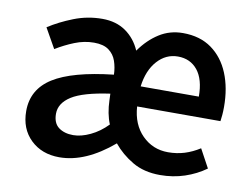

<svg xmlns="http://www.w3.org/2000/svg" viewBox="-63 -607 929 708"><g transform="rotate(10 401.5 -253.0)"><path d="M198.2 12.2Q132.3 12.2 90.6 -28.1Q48.8 -68.4 48.8 -134.8Q48.8 -216.3 119.9 -261Q190.9 -305.7 344.2 -322.8Q343.3 -350.1 335.2 -373.5Q327.1 -397 307.4 -411.6Q287.6 -426.3 252 -426.3Q215.3 -426.3 179.4 -411.9Q143.6 -397.5 110.8 -377.4L68.8 -451.7Q109.4 -478 160.4 -498Q211.4 -518.1 267.1 -518.1Q318.8 -518.1 355 -492.7Q391.1 -467.3 409.7 -424.3Q440.4 -467.8 480 -492.9Q519.5 -518.1 568.8 -518.1Q632.8 -518.1 676.3 -486.8Q719.7 -455.6 742.2 -401.1Q764.6 -346.7 764.6 -275.9Q764.6 -259.3 763.4 -245.6Q762.2 -231.9 760.7 -222.2H448.7Q453.1 -155.3 492.9 -115.5Q532.7 -75.7 589.8 -75.7Q622.6 -75.7 651.6 -84.7Q680.7 -93.8 708 -111.3L745.6 -42Q710.4 -16.6 667.2 -2.2Q624 12.2 575.2 12.2Q515.1 12.2 471.9 -13.2Q428.7 -38.6 398.9 -75.2Q295.9 12.2 198.2 12.2ZM234.4 -77.1Q264.2 -77.1 298.3 -93.3Q332.5 -109.4 361.3 -139.2Q345.7 -177.2 344.2 -227.5L343.3 -251.5Q243.2 -237.3 200.9 -210.4Q158.7 -183.6 158.7 -144Q158.7 -108.9 179.9 -93Q201.2 -77.1 234.4 -77.1ZM448.7 -297.4H666.5Q666.5 -361.8 639.2 -395.8Q611.8 -429.7 565.4 -429.7Q520.5 -429.7 488.5 -394Q456.5 -358.4 448.7 -297.4Z"/></g></svg>

Font: Akatab
Style: Bold
Weight: 700
Designer: SIL Global
Foundry: SIL Global
Version: Version 4.100